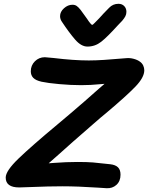

<svg xmlns="http://www.w3.org/2000/svg" viewBox="-20 -1005 779 1010"><path d="M494 -18Q389 -25 308 -25Q237 -25 141 -21L81 -19Q10 -19 10 -71Q10 -106 77.5 -171Q145 -236 283 -351L347 -405Q426 -472 502 -540L530 -564L505 -562Q457 -557 407 -557Q353 -557 292 -562.5Q231 -568 199 -575Q168 -582 155 -595.5Q142 -609 142 -630Q142 -661 163.5 -682.5Q185 -704 216 -704Q221 -704 261 -700Q368 -687 447 -687Q483 -687 528.5 -690Q574 -693 644 -699Q663 -701 683.5 -695.5Q704 -690 717 -680Q728 -672 733.5 -660Q739 -648 739 -635Q739 -598 692.5 -549.5Q646 -501 538 -410Q513 -390 471 -353Q351 -249 286 -190L236 -146L263 -148Q329 -153 388 -153Q438 -153 469 -150.5Q500 -148 560 -141Q587 -138 600.5 -125Q614 -112 614 -86Q614 -52 592.5 -32.5Q571 -13 540 -15ZM645 -943Q645 -930 639.5 -919.5Q634 -909 623 -896L601 -873Q544 -810 512 -785Q480 -760 440 -760Q407 -760 375 -797Q343 -834 306 -890Q296 -904 296 -920Q296 -943 316.5 -961.5Q337 -980 361 -980Q374 -980 383 -974Q392 -968 404 -953Q417 -936 438 -906Q447 -892 454.5 -883Q462 -874 465 -874Q468 -874 478 -884.5Q488 -895 502 -909Q523 -933 554 -964Q574 -985 603 -985Q622 -985 633.5 -973Q645 -961 645 -943Z"/></svg>

Font: Mali
Style: Bold Italic
Weight: 700
Italic angle: -10°
Version: Version 1.000; ttfautohint (v1.6)